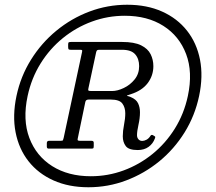

<svg xmlns="http://www.w3.org/2000/svg" viewBox="-20 -780 910 810"><path d="M516.5 -760Q600 -760 664 -731.2Q728 -702.5 769 -650.5Q810 -598.5 823.8 -528.2Q837.5 -458 820 -375Q802.5 -292 758.8 -221.5Q715 -151 651.8 -99.2Q588.5 -47.5 512.2 -18.8Q436 10 353 10Q270 10 205.8 -18.8Q141.5 -47.5 100.5 -99.5Q59.5 -151.5 45.8 -221.8Q32 -292 49.5 -375Q67 -458 110.8 -528.2Q154.5 -598.5 217.8 -650.5Q281 -702.5 357.2 -731.2Q433.5 -760 516.5 -760ZM363 -36.5Q435 -36.5 501.5 -61Q568 -85.5 623.5 -130.5Q679 -175.5 717.8 -237.8Q756.5 -300 772.5 -375Q794 -475.5 765.2 -551.8Q736.5 -628 669.2 -670.8Q602 -713.5 506.5 -713.5Q434.5 -713.5 367.8 -689Q301 -664.5 245.5 -619.5Q190 -574.5 151.2 -512.2Q112.5 -450 96.5 -375Q75 -274.5 103.8 -198.2Q132.5 -122 200.2 -79.2Q268 -36.5 363 -36.5ZM633.5 -196Q625.5 -174 607 -160.5Q588.5 -147 561 -147Q523 -147 510.5 -163.8Q498 -180.5 498 -205Q498 -227.5 503.2 -253.5Q508.5 -279.5 508.5 -302Q508.5 -326.5 496.2 -343.2Q484 -360 447 -360H354Q342 -360 340 -350L308 -196Q306.5 -190 308.2 -188Q310 -186 318 -186H366Q375.5 -186 375.5 -178V-165Q375.5 -158 374.2 -155.5Q373 -153 366 -153H185.5Q177.5 -153 177.5 -161.5V-176Q177.5 -186 187 -186H235.5Q244.5 -186 245.5 -188.5Q246.5 -191 248.5 -198L326 -560Q327.5 -566.5 326.2 -568.2Q325 -570 317.5 -570H278.5Q271 -570 269.2 -572.5Q267.5 -575 267.5 -582.5V-592Q267.5 -600 270.2 -601.5Q273 -603 280.5 -603H495Q546.5 -603 575.2 -588.8Q604 -574.5 615.5 -551.2Q627 -528 627 -501Q627 -461 603 -429.2Q579 -397.5 531.5 -382.5Q515.5 -377.5 515.5 -377Q515.5 -375 519.5 -374.5Q523.5 -374 531.5 -370.5Q554.5 -361 562.5 -344.2Q570.5 -327.5 570.5 -306.5Q570.5 -281.5 564.2 -253.8Q558 -226 558 -209.5Q558 -199.5 564 -192.5Q570 -185.5 580 -185.5Q588.5 -185.5 598 -190.5Q607.5 -195.5 614.5 -206.5Q618.5 -213.5 625.5 -209.5L629.5 -207Q634 -204.5 634.8 -203Q635.5 -201.5 633.5 -196ZM366 -396H453Q475.5 -396 502.2 -408.8Q529 -421.5 548 -445Q567 -468.5 567 -501Q567 -532 550.2 -551Q533.5 -570 495 -570H399.5Q392 -570 389.5 -567.8Q387 -565.5 385.5 -559L353 -407.5Q351 -399.5 353.5 -397.8Q356 -396 366 -396Z"/></svg>

Font: Besley
Style: Italic
Weight: 400
Italic angle: -13°
Designer: Owen Earl
Foundry: indestructible type*
Version: Version 4.000; ttfautohint (v1.8.4.7-5d5b)